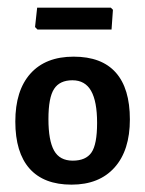

<svg xmlns="http://www.w3.org/2000/svg" viewBox="-20 -482 385 509"><path d="M175.2 -331.8Q249.5 -331.8 286.9 -289.7Q324.3 -247.7 324.3 -165.4Q324.3 -83.2 283.6 -37.9Q243 7.5 169.6 7.5Q96.3 7.5 58.4 -35Q20.6 -77.6 20.6 -159.8Q20.6 -242.1 60.7 -286.9Q100.9 -331.8 175.2 -331.8ZM172 -269.2Q138.3 -269.2 123.4 -246.3Q108.4 -223.4 108.4 -166.4Q108.4 -109.3 123.4 -82.7Q138.3 -56.1 172.9 -56.1Q207.5 -56.1 222.4 -77.6Q237.4 -99.1 237.4 -156.1Q237.4 -213.1 221.5 -241.1Q205.6 -269.2 172 -269.2ZM275.7 -403.7H79.4L72.9 -410.3L78.5 -461.7H273.8L279.4 -456.1Z"/></svg>

Font: Gurajada
Style: Regular
Weight: 400
Designer: Purushoth Kumar Guthula
Foundry: SiliconAndhra, USA.
Version: Version 1.0.3; ttfautohint (v1.2.42-39fb)